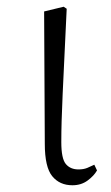

<svg xmlns="http://www.w3.org/2000/svg" viewBox="-20 -536 331 570"><path d="M195 14Q157 14 135 -13Q113 -40 113 -109L111 -502L169 -516L178 -510Q174 -424 171 -362.5Q168 -301 166 -256.5Q164 -212 163 -178Q162 -144 162 -114Q162 -65 175.5 -49Q189 -33 213 -33Q228 -33 239 -37.5Q250 -42 260 -47L268 -30Q259 -14 240 0Q221 14 195 14Z"/></svg>

Font: Noto Serif SC
Style: Regular
Weight: 200
Designer: Ryoko NISHIZUKA 西塚涼子 (kana & ideographs); Frank Grießhammer (Latin, Greek & Cyrillic); Wenlong ZHANG 张文龙 (bopomofo); San
Foundry: Adobe
Version: Version 2.001;hotconv 1.1.0;makeotfexe 2.6.0